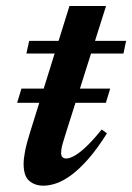

<svg xmlns="http://www.w3.org/2000/svg" viewBox="-20 -590 428 622"><path d="M35.5 -257 49.5 -303H337L323 -257ZM65.5 -416.5 74.5 -457.5H388.5L380 -416.5ZM178 -94.5Q178 -85 182.5 -80.8Q187 -76.5 195 -76.5Q205.5 -76.5 222 -85.8Q238.5 -95 260.2 -115.8Q282 -136.5 309.5 -170.5L326.5 -158Q296 -109.5 267.8 -77Q239.5 -44.5 213.8 -25Q188 -5.5 164.8 3Q141.5 11.5 120.5 11.5Q93 11.5 74.8 -4Q56.5 -19.5 56.5 -59.5Q56.5 -75 61 -99.2Q65.5 -123.5 77 -160L205 -570.5H323.5L193 -157.5Q187 -138.5 183.5 -126.5Q180 -114.5 179 -107Q178 -99.5 178 -94.5Z"/></svg>

Font: Newsreader 36pt SemiBold
Style: Italic
Weight: 600
Italic angle: -17°
Designer: Hugues Gentile
Foundry: Production Type
Version: Version 1.003